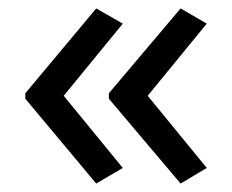

<svg xmlns="http://www.w3.org/2000/svg" viewBox="-20 -491 549 455"><path d="M40 -270 208 -471 271 -435 131 -264 271 -93 208 -56 40 -257ZM238 -270 408 -471 470 -435 330 -264 470 -93 408 -56 238 -257Z"/></svg>

Font: Noto Sans Sharada
Style: Regular
Weight: 400
Designer: Monotype Design Team
Foundry: Monotype Imaging Inc.
Version: Version 2.006; ttfautohint (v1.8.4.7-5d5b)